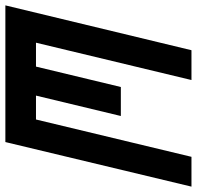

<svg xmlns="http://www.w3.org/2000/svg" viewBox="-67 -704 733 715"><g transform="rotate(90 299.5 -346.5)"><path d="M-38 0 129 -693H240L101 -114H190L266 -430H374L298 -114H387L526 -693H637L471 0Z"/></g></svg>

Font: Ubuntu Sans Mono
Style: Bold Italic
Weight: 700
Italic angle: -13.5°
Monospace: yes
Designer: Dalton Maag Ltd
Foundry: Dalton Maag Ltd
Version: Version 1.006